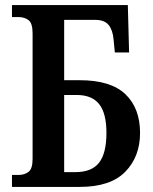

<svg xmlns="http://www.w3.org/2000/svg" viewBox="-20 -734 602 754"><path d="M27 0V-47H53Q76 -47 92 -59Q108 -71 108 -110V-603Q108 -643 92 -655Q76 -667 52 -667H27V-714H482L487 -528H431L426 -579Q423 -615 407 -635.5Q391 -656 353 -656H232V-419H293Q415 -419 472.5 -364Q530 -309 530 -212Q530 -119 472 -59.5Q414 0 293 0ZM232 -58H276Q340 -58 369 -95Q398 -132 398 -212Q398 -289 369.5 -325Q341 -361 281 -361H232Z"/></svg>

Font: Noto Serif Condensed SemiBold
Style: Regular
Weight: 600
Width: 3
Designer: Monotype Design Team
Foundry: Monotype Imaging Inc.
Version: Version 2.013